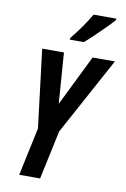

<svg xmlns="http://www.w3.org/2000/svg" viewBox="-102 -1009 704 1069"><g transform="rotate(10 250.0 -475.0)"><path d="M311 -790Q328 -804 359 -833.5Q390 -863 420.5 -893.5Q451 -924 466 -942L467 -950H338Q317 -914 290.5 -876Q264 -838 233 -800L231 -790ZM203 0 262 -276 500 -714H374L233 -427L212 -714H89L143 -272L85 0Z"/></g></svg>

Font: Noto Sans Display Condensed
Style: Bold Italic
Weight: 700
Width: 3
Designer: Monotype Design team
Foundry: Monotype Imaging Inc.
Version: 1.000